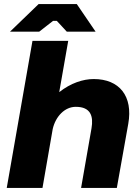

<svg xmlns="http://www.w3.org/2000/svg" viewBox="-20 -920 687 940"><path d="M13 0H188L238 -288C252 -350 297 -397 351 -397C425 -397 438 -350 428 -292L377 0H552L608 -314C632 -450 564 -533 439 -533C386 -533 326 -513 270 -469L314 -720H139ZM448 -765 356 -900H169L29 -765H172L240 -818H258L307 -765Z"/></svg>

Font: Fixel Display 20240404 ExBold
Style: Italic
Weight: 800
Italic angle: -10°
Designer: AlfaBravo + MacPaw
Foundry: Kyrylo Tkachov, Marchela Mozhyna, Serhii Makarenko, Maria Weinstein, Zakhar Kryvoshyya
Version: Version 1.211;Glyphs 3.2 (3225)